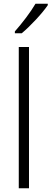

<svg xmlns="http://www.w3.org/2000/svg" viewBox="-20 -1106 277 1033"><path d="M237 -1078V-1086H171C145 -1041 99 -981 60 -937V-927H97C144 -966 208 -1035 237 -1078ZM136 -93V-853H81V-93Z"/></svg>

Font: Noto Sans Kannada UI SemiCondensed Light
Style: Regular
Weight: 300
Width: 4
Designer: Jelle Bosma - Monotype Design Team
Foundry: Monotype Imaging Inc.
Version: Version 2.005